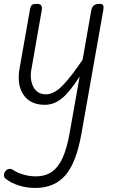

<svg xmlns="http://www.w3.org/2000/svg" viewBox="-38 -520 588 969"><path d="M188.5 9Q115 9 80.8 -41.2Q46.5 -91.5 60.5 -173L114 -476Q115 -482 119.8 -491.2Q124.5 -500.5 148 -500.5Q167 -500.5 171 -491Q175 -481.5 173.5 -473L120.5 -170.5Q111 -119 130.5 -81.5Q150 -44 193.5 -44Q235 -44 278.8 -89.2Q322.5 -134.5 379 -219L422.5 -467Q425 -479 429.8 -486.2Q434.5 -493.5 443 -497Q451.5 -500.5 464.5 -500.5Q479 -500.5 482.5 -493.5Q486 -486.5 483.5 -470L373 154.5Q347 302 291.5 365.2Q236 428.5 140.5 428.5Q95.5 428.5 56.5 416Q17.5 403.5 -9 382.5Q-18 375.5 -18.2 364.5Q-18.5 353.5 -10 343Q-4 335 6.8 332.8Q17.5 330.5 27 337Q48 351.5 79 360.8Q110 370 142 370Q190.5 370 223.5 347.2Q256.5 324.5 278.2 276.2Q300 228 313.5 151L364 -134Q315.5 -57.5 275.2 -24.2Q235 9 188.5 9Z"/></svg>

Font: Edu VIC WA NT Hand
Style: Regular
Weight: 400
Designer: Tina and Corey Anderson, Eben Sorkin, Mirko Velimirovic
Foundry: Google for Education
Version: Version 1.000